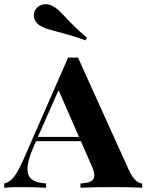

<svg xmlns="http://www.w3.org/2000/svg" viewBox="-31 -879 686 899"><path d="M0 0ZM277.3 -796.4Q331.5 -738.8 376 -702.6L369.1 -689.9Q313.5 -710.9 238.8 -730Q207 -738.3 191.4 -743.2Q175.8 -748 161.1 -756.3Q145 -765.1 136.2 -778.6Q127.4 -792 127.4 -807.1Q127.4 -819.8 133.3 -830.6Q140.6 -844.2 154.1 -851.8Q167.5 -859.4 183.1 -859.4Q199.7 -859.4 213.9 -851.6Q230 -843.3 243.2 -831.1Q256.3 -818.8 277.3 -796.4ZM634.8 -20V0Q587.9 -2.9 503.4 -2.9Q396.5 -2.9 345.7 0V-20Q378.9 -21.5 394.8 -30Q410.6 -38.6 410.6 -58.1Q410.6 -75.7 397.5 -104L347.7 -217.8H137.7L126 -190.9Q97.7 -126.5 97.7 -87.9Q97.7 -53.2 119.6 -37.8Q141.6 -22.5 184.6 -20V0Q127.4 -2.9 69.8 -2.9Q16.6 -2.9 -11.2 0V-20Q13.7 -24.9 33.7 -50Q53.7 -75.2 76.7 -127.4L288.1 -609.9Q303.7 -608.9 311 -608.9Q319.3 -608.9 334 -609.9L571.8 -84Q600.6 -21.5 634.8 -20ZM243.2 -457 146.5 -237.8H338.9Z"/></svg>

Font: TypoPRO Playfair Display SC
Style: Bold
Weight: 700
Designer: Claus Eggers Sørensen
Foundry: Claus Eggers Sørensen
Version: Version 1.004;PS 001.004;hotconv 1.0.70;makeotf.lib2.5.58329